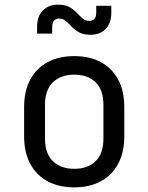

<svg xmlns="http://www.w3.org/2000/svg" viewBox="-20 -800 640 828"><path d="M300 8Q234 8 185.5 -18Q137 -44 110.5 -93.5Q84 -143 84 -212V-338Q84 -408 110.5 -457Q137 -506 185.5 -532Q234 -558 300 -558Q367 -558 415 -532Q463 -506 489.5 -457Q516 -408 516 -338V-212Q516 -143 489.5 -93.5Q463 -44 414.5 -18Q366 8 300 8ZM300 -72Q359 -72 392.5 -105Q426 -138 426 -202V-348Q426 -412 392.5 -445Q359 -478 300 -478Q242 -478 208 -445Q174 -412 174 -348V-202Q174 -138 208 -105Q242 -72 300 -72ZM370 -650Q340 -650 321 -660.5Q302 -671 289 -685Q276 -699 264 -709.5Q252 -720 235 -720Q222 -720 213.5 -711.5Q205 -703 205 -685V-655H140V-685Q140 -730 165 -755Q190 -780 230 -780Q260 -780 279 -769.5Q298 -759 311 -745Q324 -731 336 -720.5Q348 -710 365 -710Q379 -710 387 -718.5Q395 -727 395 -745V-775H460V-745Q460 -700 435.5 -675Q411 -650 370 -650Z"/></svg>

Font: JetBrains Mono
Style: Regular
Weight: 400
Monospace: yes
Designer: Philipp Nurullin, Konstantin Bulenkov
Foundry: JetBrains
Version: Version 2.305